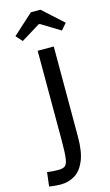

<svg xmlns="http://www.w3.org/2000/svg" viewBox="-154 -853 622 1084"><g transform="rotate(-15 157.0 -311.5)"><path d="M61 -658 28 -695 147 -803H203L322 -695L290 -658L179 -726H172ZM59 180Q45 180 29 178.5Q13 177 2.5 175.5Q-8 174 -8 174L2 92Q2 92 11.5 93.5Q21 95 36 96Q51 97 66 97Q92 97 105 88.5Q118 80 123 48Q128 16 128 -53V-583H222V-55Q222 33 200 84.5Q178 136 141 158Q104 180 59 180Z"/></g></svg>

Font: Ruda Medium
Style: Regular
Weight: 500
Version: Version 2.001